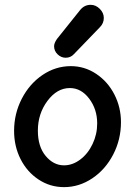

<svg xmlns="http://www.w3.org/2000/svg" viewBox="-20 -766 557 792"><path d="M251 -527.8Q232.4 -527.8 217.8 -541.7Q203.1 -555.7 203.1 -575.2Q203.1 -587.9 214.8 -605L310.1 -724.1Q327.6 -746.1 354 -746.1Q375 -746.1 391.6 -729.5Q408.2 -712.9 408.2 -691.9Q408.2 -669.9 392.1 -653.8L285.2 -543Q271.5 -527.8 251 -527.8ZM244.1 5.9Q186.5 5.9 139.2 -25.4Q91.8 -56.6 64.9 -109.6Q38.1 -162.6 38.1 -226.1Q38.1 -296.9 69.8 -358.6Q101.6 -420.4 155.5 -456.8Q209.5 -493.2 272 -493.2Q329.1 -493.2 377 -461.2Q424.8 -429.2 451.9 -376.2Q479 -323.2 479 -262.2Q479 -190.4 447 -128.7Q415 -66.9 360.8 -30.5Q306.6 5.9 244.1 5.9ZM244.1 -84Q279.3 -84 311 -107.9Q342.8 -131.8 361.8 -171.9Q380.9 -211.9 380.9 -256.8Q380.9 -315.4 347.9 -359.1Q314.9 -402.8 268.1 -402.8Q215.3 -402.8 175.8 -349.9Q136.2 -296.9 136.2 -227.1Q136.2 -161.1 168.5 -122.6Q200.7 -84 244.1 -84Z"/></svg>

Font: Comic Neue
Style: Bold
Weight: 700
Designer: Craig Rozynski
Foundry: Craig Rozynski
Version: Version 2.003;hotconv 1.0.109;makeotfexe 2.5.65596